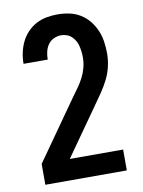

<svg xmlns="http://www.w3.org/2000/svg" viewBox="-84 -802 643 861"><g transform="rotate(-10 237.5 -371.5)"><path d="M52 0V-95L243 -366Q257 -385 270.5 -404Q284 -423 294.5 -443.5Q305 -464 311 -487Q317 -510 317 -533Q317 -546 315.5 -559Q314 -572 311 -585Q308 -598 301.5 -609.5Q295 -621 285.5 -630Q276 -639 263.5 -643.5Q251 -648 238 -648Q221 -648 204.5 -640.5Q188 -633 178 -618.5Q168 -604 164 -586.5Q160 -569 160 -552V-551H50V-553Q50 -578 55.5 -603Q61 -628 72 -650.5Q83 -673 100.5 -691.5Q118 -710 140.5 -722Q163 -734 188 -738.5Q213 -743 238 -743Q265 -743 291.5 -737.5Q318 -732 341 -718Q364 -704 381 -683Q398 -662 408.5 -637.5Q419 -613 423 -586.5Q427 -560 427 -533Q427 -502 420 -472Q413 -442 399 -414.5Q385 -387 368 -362Q351 -337 333 -312L180 -95H423V0Z"/></g></svg>

Font: Iosevka QP
Style: Bold
Weight: 700
Designer: Belleve Invis
Foundry: Belleve Invis
Version: Version 20.0.0; ttfautohint (v1.8.4)